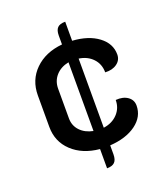

<svg xmlns="http://www.w3.org/2000/svg" viewBox="-131 -694 775 890"><g transform="rotate(-20 257.0 -249.5)"><path d="M294 8V52Q294 79 282 91Q270 103 244 103V8Q160 0 109 -48Q58 -96 58 -169V-324Q58 -400 109 -450Q160 -500 244 -508V-552Q244 -578 255.5 -590Q267 -602 294 -602V-508Q373 -503 421 -467Q469 -431 469 -377Q469 -349 446 -332.5Q423 -316 388 -318Q388 -359 362 -386.5Q336 -414 294 -420V-79Q337 -85 363.5 -113Q390 -141 390 -181Q426 -184 449 -168Q472 -152 472 -124Q472 -69 423 -33Q374 3 294 8ZM244 -81V-420Q204 -412 180.5 -385.5Q157 -359 157 -321V-175Q157 -139 180.5 -114Q204 -89 244 -81Z"/></g></svg>

Font: K2D Medium
Style: Regular
Weight: 500
Designer: Katatrad Aksorn Co.,Ltd.
Foundry: Cadson Demak Co.,Ltd.
Version: Version 1.000; ttfautohint (v1.6)